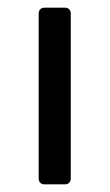

<svg xmlns="http://www.w3.org/2000/svg" viewBox="-20 -482 287 502"><path d="M81.1 -446.3V-15.6C81.1 -5.9 86.9 0 96.7 0H149.4C159.2 0 165 -5.9 165 -15.6V-446.3C165 -456.1 159.2 -461.9 149.4 -461.9H96.7C86.9 -461.9 81.1 -456.1 81.1 -446.3Z"/></svg>

Font: Ed Sans Neue
Style: Regular
Weight: 400
Designer: Stephen Hutchings
Version: Version 1.004;PS 001.004;hotconv 1.0.88;makeotf.lib2.5.64775